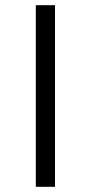

<svg xmlns="http://www.w3.org/2000/svg" viewBox="-20 -720 350 740"><path d="M192 0V-700H118V0Z"/></svg>

Font: Montserrat Z
Style: Regular
Weight: 400
Designer: Julieta Ulanovsky
Foundry: Julieta Ulanovsky
Version: Version 8.000